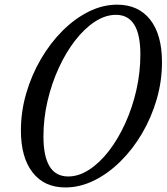

<svg xmlns="http://www.w3.org/2000/svg" viewBox="-20 -792 714 822"><path d="M259.5 10.5Q169.5 10.5 119.5 -53.8Q69.5 -118 69.5 -233Q69.5 -314 92.2 -392.2Q115 -470.5 155 -539Q195 -607.5 247.5 -660Q300 -712.5 359.8 -742.2Q419.5 -772 481.5 -772Q572.5 -772 623 -707.8Q673.5 -643.5 673.5 -525.5Q673.5 -444.5 650.8 -366.5Q628 -288.5 588 -220.5Q548 -152.5 495.2 -100.5Q442.5 -48.5 382.2 -19Q322 10.5 259.5 10.5ZM272 -36.5Q317.5 -36.5 362.2 -65.8Q407 -95 446.5 -146.2Q486 -197.5 516.2 -264Q546.5 -330.5 563.8 -406.2Q581 -482 581 -559Q581 -728.5 476.5 -728.5Q431 -728.5 386.2 -699.2Q341.5 -670 301.8 -618.8Q262 -567.5 231.5 -501Q201 -434.5 183.5 -359.5Q166 -284.5 166 -208Q166 -36.5 272 -36.5Z"/></svg>

Font: Libre Caslon Condensed
Style: Italic
Weight: 400
Italic angle: -22.583°
Designer: Pablo Impallari, Rodrigo Fuenzalida, Katja Schimmel, Ertekin Erdin
Foundry: Pablo Impallari, Rodrigo Fuenzalida
Version: Version 2.000;gftools[0.9.33]